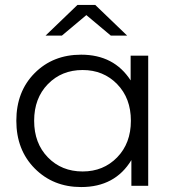

<svg xmlns="http://www.w3.org/2000/svg" viewBox="-20 -751 718 776"><path d="M329 -690 230 -607H164L293 -731H365L494 -607H428ZM508 -526H579V0H511V-104Q445 5 308 5Q195 5 120.5 -70Q46 -145 46 -263Q46 -381 120 -455.5Q194 -530 308 -530Q441 -530 508 -426ZM314 -58Q398 -58 453.5 -115Q509 -172 509 -263Q509 -354 453.5 -411Q398 -468 314 -468Q229 -468 173.5 -411Q118 -354 118 -263Q118 -172 173.5 -115Q229 -58 314 -58Z"/></svg>

Font: Montserrat Alternates
Style: Regular
Weight: 400
Designer: Julieta Ulanovsky
Foundry: Julieta Ulanovsky
Version: Version 7.200;PS 007.200;hotconv 1.0.88;makeotf.lib2.5.64775